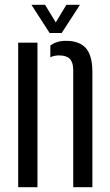

<svg xmlns="http://www.w3.org/2000/svg" viewBox="-20 -777 456 797"><path d="M55.5 0V-600H135.5V0ZM284 0V-487Q283.5 -519 269.5 -533Q255.5 -547 225 -547Q215 -547 206 -545Q197 -543 189 -539.5V-588Q201.5 -597.5 217.5 -602.5Q233.5 -607.5 254 -607.5Q309.5 -607.5 336.2 -577.5Q363 -547.5 363.5 -481V0ZM186 -640 110.5 -757H167L211.5 -684L255.5 -757H312L236 -640Z"/></svg>

Font: Big Shoulders Stencil Text Thin
Style: Regular
Weight: 400
Version: Version 2.001